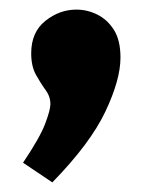

<svg xmlns="http://www.w3.org/2000/svg" viewBox="-20 -189 299 400"><path d="M28 150Q63 98 74 69Q85 40 85 28Q85 12 75 -1.5Q65 -15 55 -33Q45 -51 45 -78Q45 -122 74.5 -145.5Q104 -169 139 -169Q162 -169 183 -158.5Q204 -148 217.5 -126.5Q231 -105 231 -69Q231 -23 199.5 43.5Q168 110 89 191Z"/></svg>

Font: Bitter Thin ExtraBold
Style: Regular
Weight: 800
Version: Version 3.020